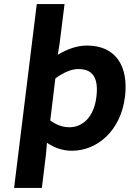

<svg xmlns="http://www.w3.org/2000/svg" viewBox="-20 -726 644 940"><path d="M332 12C457 12 572 -87 592 -253C610 -403 546 -503 406 -503C356 -503 308 -485 263 -458L272 -514L296 -706H160L49 194H185L205 30L210 -27C245 -3 285 12 332 12ZM364 -388C436 -388 463 -342 452 -252C440 -151 383 -103 320 -103C292 -103 261 -111 226 -136L251 -342C292 -372 330 -388 364 -388Z"/></svg>

Font: Falling Sky
Style: SeBdObl
Weight: 600
Designer: Paul D. Hunt
Foundry: Adobe Systems Incorporated
Version: Version 1.02